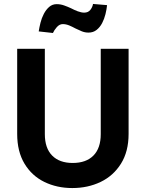

<svg xmlns="http://www.w3.org/2000/svg" viewBox="-20 -945 737 972"><path d="M176 -786Q179 -806 185 -830Q191 -854 202 -875Q213 -896 229 -910Q245 -924 267 -924Q286 -924 304.5 -917.5Q323 -911 340 -903Q357 -894 373 -888Q392 -881 406 -881Q426 -881 437 -894.5Q448 -908 451 -925L522 -919Q520 -898 514 -873.5Q508 -849 497 -828Q486 -807 469 -793.5Q452 -780 428 -780Q410 -780 394 -786.5Q378 -793 362 -801Q354 -805 346.5 -809Q339 -813 331 -816Q314 -823 298 -823Q281 -823 267.5 -807.5Q254 -792 248 -778ZM207 -698V-266Q207 -195 244 -157.5Q281 -120 348 -120Q416 -120 453 -157.5Q490 -195 490 -266V-698H631V-267Q631 -178 592.5 -116.5Q554 -55 489.5 -24Q425 7 346 7Q268 7 204.5 -24Q141 -55 104 -116.5Q67 -178 67 -267V-698Z"/></svg>

Font: Fz Poppins SemBd
Style: Regular
Weight: 600
Designer: Ninad Kale (Devanagari), Jonny Pinhorn (Latin)
Foundry: Indian Type Foundry
Version: Vit hóa bi Vntype.Com & FontZin.Com